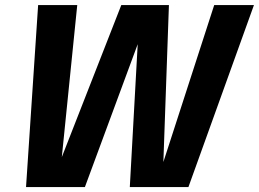

<svg xmlns="http://www.w3.org/2000/svg" viewBox="-20 -758 1049 778"><path d="M85.5 0 134.5 -737.5H293L230.5 -121.5L471.5 -737.5H664.5L642 -101.5L848 -737.5H1009L743.5 0H506L538 -579L324 0Z"/></svg>

Font: Epilogue
Style: Bold Italic
Weight: 700
Italic angle: -12°
Designer: Tyler Finck
Foundry: Etcetera Type Co
Version: Version 2.111; ttfautohint (v1.8.3)